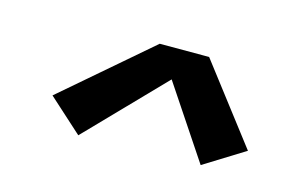

<svg xmlns="http://www.w3.org/2000/svg" viewBox="-45 -780 591 398"><g transform="rotate(15 250.0 -581.5)"><path d="M143 -468 70 -534 257 -695H363L491 -528L404 -474L300 -630Z"/></g></svg>

Font: iosevka_custom_sans_ss08 SmBd
Style: Italic
Weight: 600
Italic angle: -10°
Designer: Belleve Invis
Foundry: Belleve Invis
Version: Version 10.3.0; ttfautohint (v1.8.3)